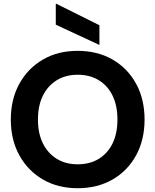

<svg xmlns="http://www.w3.org/2000/svg" viewBox="-20 -980 819 1012"><path d="M389 12Q285 12 206 -34Q127 -80 82 -161.5Q37 -243 37 -350Q37 -457 82 -538.5Q127 -620 206 -666Q285 -712 389 -712Q494 -712 573.5 -666Q653 -620 697.5 -538.5Q742 -457 742 -350Q742 -243 697.5 -161.5Q653 -80 573.5 -34Q494 12 389 12ZM389 -114Q454 -114 501 -143Q548 -172 573.5 -224.5Q599 -277 599 -350Q599 -423 573.5 -475.5Q548 -528 501 -557Q454 -586 389 -586Q326 -586 279 -557Q232 -528 206 -475.5Q180 -423 180 -350Q180 -277 206 -224.5Q232 -172 279 -143Q326 -114 389 -114ZM504 -743 274 -850V-960H277L504 -847Z"/></svg>

Font: DM Sans 9pt 36pt ExtraBold
Style: Regular
Weight: 800
Version: Version 4.004;gftools[0.9.30]